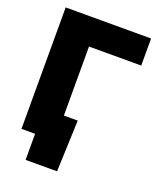

<svg xmlns="http://www.w3.org/2000/svg" viewBox="-159 -827 901 1081"><g transform="rotate(20 291.5 -286.0)"><path d="M556.6 -727.5V-565.4H243.7V0H44.9V-727.5ZM126.5 156.2V0H79.6V-151.9H326.7L314.9 156.2Z"/></g></svg>

Font: Inter 18pt Black
Style: Regular
Weight: 900
Designer: Rasmus Andersson
Foundry: rsms
Version: Version 4.001;git-66647c0bb